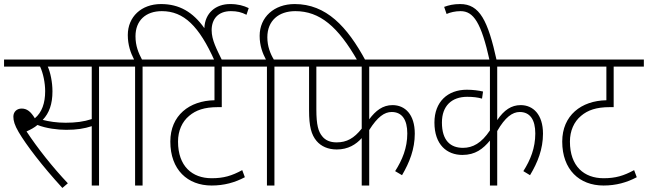

<svg xmlns="http://www.w3.org/2000/svg" viewBox="-20 -916 3199 948"><path d="M469 -587H572V-622H0V-587H178C193 -555 203 -507 203 -466C203 -407 187 -361 152 -332C132 -365 113 -380 87 -380C63 -380 46 -364 46 -340C46 -320 52 -298 72 -264C109 -201 188 -97 288 12L315 -11C240 -90 165 -185 111 -267C131 -276 150 -286 165 -299C208 -282 264 -275 307 -275C359 -275 396 -281 433 -293V0H469ZM304 -310C260 -310 222 -316 191 -324C223 -358 239 -402 239 -465C239 -510 229 -558 216 -587H433V-328C393 -315 353 -310 304 -310Z M647 -587V0H684V-587H787V-622H681C664 -654 649 -689 649 -737C649 -815 700 -861 779 -861C888 -861 963 -787 1040 -615H1078C1050 -673 1025 -718 1025 -767C1025 -821 1056 -861 1120 -861C1150 -861 1172 -856 1197 -843L1208 -876C1183 -888 1155 -896 1116 -896C1046 -896 992 -853 989 -777C933 -856 866 -896 775 -896C678 -896 611 -833 611 -743C611 -694 625 -655 642 -622H559V-587Z M1224 -587V-622H773V-587H1039V-421C915 -419 821 -346 821 -217C821 -78 906 0 1025 0C1087 0 1140 -15 1189 -41L1176 -76C1124 -48 1085 -36 1025 -36C929 -36 859 -95 859 -217C859 -270 879 -315 914 -344C947 -372 989 -387 1056 -387H1075V-587Z M1298 -587V0H1335V-587H1438V-622H1332C1315 -650 1300 -687 1300 -732C1300 -814 1356 -861 1438 -861C1559 -861 1649 -785 1746 -615H1786C1694 -786 1590 -896 1435 -896C1333 -896 1262 -831 1262 -739C1262 -690 1277 -652 1293 -622H1210V-587Z M1803 -587H2089V-622H1424V-587H1506V-371C1506 -292 1517 -251 1543 -220C1566 -193 1600 -178 1643 -178C1699 -178 1738 -203 1766 -234V0H1803V-274C1844 -339 1878 -363 1914 -363C1965 -363 1991 -325 1991 -257C1991 -185 1966 -126 1931 -71L1965 -51C2002 -114 2028 -180 2028 -256C2028 -351 1980 -397 1918 -397C1870 -397 1835 -370 1803 -327ZM1542 -587H1766V-281C1728 -233 1692 -213 1642 -213C1609 -213 1586 -224 1571 -243C1552 -266 1542 -298 1542 -376Z M2722 -587V-622H2076V-587H2399V-272C2357 -209 2314 -186 2266 -186C2205 -186 2162 -221 2162 -311C2162 -393 2210 -438 2287 -438C2316 -438 2340 -435 2360 -429L2365 -464C2345 -469 2314 -473 2285 -473C2190 -473 2125 -413 2125 -311C2125 -201 2187 -151 2263 -151C2327 -151 2365 -181 2399 -222V0H2435V-269C2474 -337 2510 -363 2546 -363C2597 -363 2623 -325 2623 -257C2623 -185 2599 -126 2564 -71L2597 -51C2635 -114 2661 -180 2661 -256C2661 -351 2612 -397 2551 -397C2505 -397 2469 -373 2435 -323V-587Z M2398 -615H2433C2389 -816 2348 -896 2252 -896C2218 -896 2195 -890 2173 -882L2185 -847C2203 -855 2228 -861 2254 -861C2318 -861 2356 -805 2398 -615Z M3159 -587V-622H2708V-587H2974V-421C2850 -419 2756 -346 2756 -217C2756 -78 2841 0 2960 0C3022 0 3075 -15 3124 -41L3111 -76C3059 -48 3020 -36 2960 -36C2864 -36 2794 -95 2794 -217C2794 -270 2814 -315 2849 -344C2882 -372 2924 -387 2991 -387H3010V-587Z"/></svg>

Font: Noto Sans SemiCondensed ExtraLight
Style: Italic
Weight: 200
Width: 4
Italic angle: -12°
Designer: Monotype Design Team
Foundry: Monotype Imaging Inc.
Version: Version 2.013